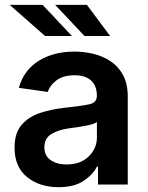

<svg xmlns="http://www.w3.org/2000/svg" viewBox="-20 -767 615 798"><path d="M223 11Q144.9 11 92.7 -30.9Q40.5 -72.8 40.5 -153.1Q40.5 -214.5 70.1 -248.4Q99.8 -282.3 147.2 -297.8Q194.6 -313.2 247.5 -318.9Q319.6 -326.7 351 -333.5Q382.5 -340.2 382.5 -367.9V-370Q382.5 -410.2 358.7 -432.2Q334.9 -454.2 290.1 -454.2Q242.9 -454.2 215.4 -433.6Q187.9 -413 178.3 -384.9L58.2 -402Q79.5 -476.6 141.5 -514.6Q203.5 -552.6 289.4 -552.6Q328.5 -552.6 367.5 -543.3Q406.6 -534.1 439.1 -512.8Q471.6 -491.5 491.3 -455.3Q511 -419 511 -365.1V0H387.4V-74.9H383.2Q365.8 -40.5 326.5 -14.7Q287.3 11 223 11ZM256.4 -83.5Q314.6 -83.5 348.7 -116.8Q382.8 -150.2 382.8 -195.7V-259.9Q374.6 -253.2 352.8 -248Q331 -242.9 306.5 -239.3Q282 -235.8 264.9 -233.3Q221.9 -227.3 193.2 -209.7Q164.4 -192.1 164.4 -155.2Q164.4 -119.7 190.3 -101.6Q216.3 -83.5 256.4 -83.5ZM278.8 -617.5H167.3L20.2 -746.8H157ZM437.5 -617.5H331L209.2 -746.8H341.3Z"/></svg>

Font: Inter UI Semi Bold
Style: Regular
Weight: 600
Designer: Rasmus Andersson
Foundry: rsms
Version: 3.2;8d6f07862